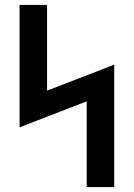

<svg xmlns="http://www.w3.org/2000/svg" viewBox="-20 -755 540 775"><path d="M330 0V-346L59 -241V-735H170V-389L441 -494V0Z"/></svg>

Font: Iosevka Curly
Style: Bold
Weight: 700
Monospace: yes
Designer: Belleve Invis
Foundry: Belleve Invis
Version: Version 22.1.2; ttfautohint (v1.8.4)